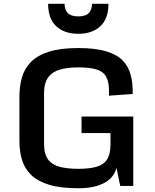

<svg xmlns="http://www.w3.org/2000/svg" viewBox="-20 -981 816 1013"><path d="M393.1 12.2Q299.3 12.2 238.8 -6.3Q178.2 -24.9 144 -58.3Q109.9 -91.8 96.2 -137.2Q82.5 -182.6 82.5 -236.8V-471.2Q82.5 -526.4 95.9 -573Q109.4 -619.6 143.6 -654.3Q177.7 -689 238.3 -708.3Q298.8 -727.5 393.1 -727.5Q483.9 -727.5 540.5 -710.2Q597.2 -692.9 627.4 -661.6Q657.7 -630.4 668.9 -588.1Q680.2 -545.9 680.2 -496.6V-485.4L555.2 -476.1V-498.5Q555.2 -549.3 539.8 -576.7Q524.4 -604 489 -614.7Q453.6 -625.5 393.1 -625.5Q336.4 -625.5 295.9 -613.8Q255.4 -602.1 233.9 -572.3Q212.4 -542.5 212.4 -488.3V-221.7Q212.4 -168 233.6 -139.6Q254.9 -111.3 295.4 -100.8Q335.9 -90.3 393.1 -90.3Q450.7 -90.3 488.5 -100.8Q526.4 -111.3 544.7 -139.6Q563 -168 563 -221.7V-278.8H410.2V-366.2H683.1V0H614.3L594.7 -95.2Q591.3 -80.1 580.3 -61.5Q569.3 -43 546.9 -26.4Q524.4 -9.8 486.8 1.2Q449.2 12.2 393.1 12.2ZM393.1 -802.7Q319.8 -802.7 276.9 -842.5Q233.9 -882.3 233.9 -960.9H320.8Q320.8 -929.2 337.9 -911.9Q355 -894.5 393.1 -894.5Q431.2 -894.5 448.2 -911.9Q465.3 -929.2 465.3 -960.9H552.2Q552.2 -882.3 509.3 -842.5Q466.3 -802.7 393.1 -802.7Z"/></svg>

Font: Monda SemiBold
Style: Regular
Weight: 600
Designer: Vernon Adams
Foundry: Vernon Adams
Version: Version 2.200